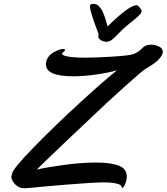

<svg xmlns="http://www.w3.org/2000/svg" viewBox="-20 -966 870 1002"><path d="M829.6 -695.8Q829.6 -681.2 815.4 -664.1Q801.3 -647 785.6 -636Q770 -625 751.2 -613.8Q732.4 -602.5 731 -601.1Q726.6 -597.7 704.8 -579.3Q683.1 -561 634.8 -517.8Q586.4 -474.6 532.7 -424.8Q465.3 -361.8 340.6 -243.4Q215.8 -125 171.9 -81.1Q225.6 -93.3 315.4 -105.5Q405.3 -117.7 481 -117.7Q559.1 -117.7 600.3 -101.3Q641.6 -85 641.6 -44.9Q641.6 -25.9 633.1 -5.6Q624.5 14.6 618.7 14.6Q616.7 14.6 614.7 8.5Q612.8 2.4 610.8 1Q587.9 -14.2 523.9 -14.2Q469.2 -14.2 328.9 -2.7Q188.5 8.8 141.6 14.2Q119.6 16.6 108.9 16.6Q78.1 16.6 58.6 -4.6Q39.1 -25.9 39.1 -42.5Q39.1 -46.9 41 -52.2Q43 -57.6 43 -58.1Q43 -81.5 157 -198.2Q271 -314.9 400.1 -432.9Q529.3 -550.8 590.8 -599.1Q548.3 -586.9 483.9 -577.4Q419.4 -567.9 362.3 -567.9Q219.7 -567.9 219.7 -629.9Q219.7 -650.4 231.2 -667Q242.7 -683.6 258.5 -692.4Q274.4 -701.2 287.4 -705.8Q300.3 -710.4 306.6 -710.4Q319.8 -710.4 319.8 -704.1Q319.8 -701.2 311.8 -695.3Q303.7 -689.5 303.7 -686Q303.7 -680.7 314.5 -676Q325.2 -671.4 353.8 -668.2Q382.3 -665 425.8 -665Q484.4 -665 570.1 -670.7Q655.8 -676.3 674.8 -683.1Q691.4 -689 704.1 -698.5Q716.8 -708 722.9 -715.1Q729 -722.2 740.5 -727.5Q752 -732.9 768.6 -732.9Q788.6 -732.9 809.1 -723.4Q829.6 -713.9 829.6 -695.8ZM465.8 -945.8Q475.6 -945.8 483.9 -942.4Q492.2 -939 499 -930.4Q505.9 -921.9 510.5 -915.5Q515.1 -909.2 520.5 -894.3Q525.9 -879.4 528.1 -873.3Q530.3 -867.2 535.4 -849.4Q540.5 -831.5 541.5 -828.1Q654.3 -939 692.9 -939Q698.7 -939 708.7 -927.2Q718.8 -915.5 718.8 -907.7Q718.8 -902.3 714.4 -895.8Q710 -889.2 700.7 -880.6Q691.4 -872.1 682.4 -864.7Q673.3 -857.4 658.7 -845.7Q644 -834 634.8 -826.2Q621.1 -814.5 599.6 -792Q578.1 -769.5 564.2 -758.8Q550.3 -748 536.6 -748Q529.3 -748 522.9 -749.5Q516.6 -751 512.5 -752.9Q508.3 -754.9 504.6 -757.6Q501 -760.3 498.8 -762.9Q496.6 -765.6 495.1 -767.8Q493.7 -770 493.2 -771L492.7 -772Q492.7 -773.9 493.7 -777.6Q494.6 -781.2 494.6 -783.7Q494.6 -788.1 493.7 -791Q449.7 -903.8 449.7 -932.1Q449.7 -939.9 453.4 -942.9Q457 -945.8 465.8 -945.8Z"/></svg>

Font: Yellowtail
Style: Regular
Weight: 400
Designer: Astigmatic (AOETI)
Foundry: Astigmatic (AOETI)
Version: Version 1.000